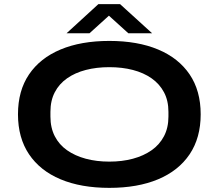

<svg xmlns="http://www.w3.org/2000/svg" viewBox="-20 -897 1058 929"><path d="M509 12Q372 12 273 -29.5Q174 -71 120.5 -150.5Q67 -230 67 -344Q67 -458 120.5 -537Q174 -616 273 -657.5Q372 -699 509 -699Q646 -699 745 -657.5Q844 -616 897.5 -537Q951 -458 951 -344Q951 -230 897.5 -150.5Q844 -71 745 -29.5Q646 12 509 12ZM509 -115Q571 -115 623 -129Q675 -143 713.5 -170Q752 -197 773.5 -238Q795 -279 795 -333V-356Q795 -410 773.5 -450.5Q752 -491 713.5 -518Q675 -545 623 -558.5Q571 -572 509 -572Q447 -572 395 -558.5Q343 -545 304.5 -518Q266 -491 245 -450.5Q224 -410 224 -356V-333Q224 -279 245 -238Q266 -197 304.5 -170Q343 -143 395 -129Q447 -115 509 -115ZM302 -736 456 -877H561L716 -736H601L474 -851H540L413 -736Z"/></svg>

Font: Archivo SemiBold Expanded SemiBold
Style: Regular
Weight: 600
Width: 7
Version: Version 2.001